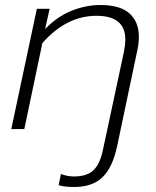

<svg xmlns="http://www.w3.org/2000/svg" viewBox="-20 -515 622 766"><path d="M214 224 223 179Q248 189 275 189Q326 189 352 165Q378 141 390 86L475 -311Q480 -339 480 -357Q480 -452 365 -452Q245 -452 149 -343L77 0H25L127 -480H178L160 -399Q208 -449 265.5 -472Q323 -495 381 -495Q459 -495 496.5 -461.5Q534 -428 534 -368Q534 -342 528 -315L448 65Q430 152 389.5 191.5Q349 231 276 231Q238 231 214 224Z"/></svg>

Font: Prompt ExtraLight
Style: Italic
Weight: 275
Italic angle: -12°
Designer: Katatrad Team
Foundry: CadsonDemak
Version: Version 1.000